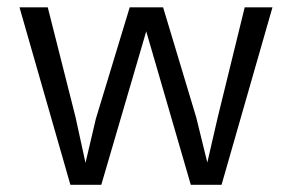

<svg xmlns="http://www.w3.org/2000/svg" viewBox="-20 -514 812 534"><path d="M175.8 0 34.2 -493.7H112.8L189.9 -189L217.8 -61L246.6 -183.6L340.8 -493.7H433.6L525.9 -187L556.6 -62L585.4 -187L660.6 -493.7H737.8L596.2 0H510.7L386.7 -426.8L261.7 0Z"/></svg>

Font: Metrophobic
Style: Regular
Weight: 400
Designer: Vernon Adams
Foundry: Vernon Adams
Version: Version 3.200; ttfautohint (v1.8.4.7-5d5b);gftools[0.9.23]